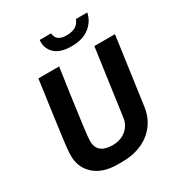

<svg xmlns="http://www.w3.org/2000/svg" viewBox="-206 -1022 1091 1170"><g transform="rotate(-30 340.0 -437.5)"><path d="M282 10Q176 10 117.5 -42.5Q59 -95 59 -177Q59 -189 60 -204Q61 -219 63 -240Q65 -261 69 -290Q73 -319 78 -357Q83 -395 89.5 -443Q96 -491 104.5 -551.5Q113 -612 123 -686H269Q254 -584 243.5 -509Q233 -434 226 -380.5Q219 -327 214 -291Q209 -255 207 -232.5Q205 -210 205 -196Q205 -151 233 -129Q261 -107 312 -107Q370 -107 408 -139Q446 -171 452 -221L517 -686H662L597 -219Q588 -148 550.5 -97Q513 -46 452 -18Q391 10 308 10ZM398 -754Q317 -754 279 -791.5Q241 -829 247 -885H327Q330 -855 348.5 -841Q367 -827 404 -827Q443 -827 467 -841Q491 -855 502 -885H582Q571 -829 524 -791.5Q477 -754 398 -754Z"/></g></svg>

Font: Chivo SemiBold
Style: Italic
Weight: 600
Italic angle: -8.05°
Designer: Hector Gatti
Foundry: Omnibus-Type
Version: Version 2.002